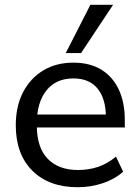

<svg xmlns="http://www.w3.org/2000/svg" viewBox="-20 -774 585 803"><path d="M305 9Q185 9 115.5 -60Q46 -129 46 -250Q46 -330 76.5 -388.5Q107 -447 161 -479.5Q215 -512 287 -512Q356 -512 404 -482.5Q452 -453 477 -399Q502 -345 502 -271V-241H117V-295H440L423 -282Q423 -360 388.5 -403Q354 -446 287 -446Q214 -446 174 -395.5Q134 -345 134 -258V-249Q134 -157 179.5 -110Q225 -63 306 -63Q351 -63 390 -76Q429 -89 465 -119L495 -56Q461 -25 410.5 -8Q360 9 305 9ZM255 -552 358 -754H453L319 -552Z"/></svg>

Font: Mulish Medium
Style: Regular
Weight: 500
Designer: Vernon Adams
Foundry: Vernon Adams
Version: Version 3.603; ttfautohint (v1.8.3)